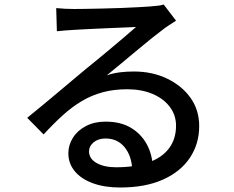

<svg xmlns="http://www.w3.org/2000/svg" viewBox="-20 -784 1040 854"><path d="M230 -748Q249 -746 270.5 -745Q292 -744 310 -744Q325 -744 358.5 -744.5Q392 -745 434.5 -746Q477 -747 519 -748.5Q561 -750 594.5 -752Q628 -754 644 -755Q671 -757 685.5 -759Q700 -761 708 -764L763 -692Q748 -682 732 -672Q716 -662 700 -649Q681 -635 650.5 -610.5Q620 -586 585 -556.5Q550 -527 516 -499Q482 -471 455 -449Q485 -459 515 -462.5Q545 -466 575 -466Q658 -466 724 -434Q790 -402 828 -348Q866 -294 866 -223Q866 -144 824.5 -82Q783 -20 704.5 15Q626 50 514 50Q445 50 393 31Q341 12 312.5 -22.5Q284 -57 284 -102Q284 -139 304.5 -171.5Q325 -204 362.5 -223.5Q400 -243 449 -243Q517 -243 562.5 -215.5Q608 -188 632.5 -143Q657 -98 659 -45L568 -32Q565 -92 533.5 -130Q502 -168 449 -168Q417 -168 396.5 -151Q376 -134 376 -111Q376 -78 409.5 -59Q443 -40 496 -40Q581 -40 641 -61.5Q701 -83 732 -124.5Q763 -166 763 -225Q763 -272 735 -309Q707 -346 658 -366.5Q609 -387 546 -387Q486 -387 436.5 -373.5Q387 -360 344 -334.5Q301 -309 259.5 -271.5Q218 -234 174 -186L101 -260Q131 -284 167 -314Q203 -344 239.5 -374.5Q276 -405 308.5 -432.5Q341 -460 363 -478Q384 -495 414 -519.5Q444 -544 476 -571Q508 -598 537 -622.5Q566 -647 585 -664Q569 -663 541 -662Q513 -661 479.5 -659.5Q446 -658 412 -656.5Q378 -655 350 -653.5Q322 -652 307 -651Q289 -650 269.5 -648.5Q250 -647 233 -645Z"/></svg>

Font: Noto Sans KR Medium
Style: Regular
Weight: 500
Designer: Ryoko NISHIZUKA  (kana, bopomofo & ideographs); Paul D. Hunt (Latin, Greek & Cyrillic); Sandoll Communications , Soo-you
Foundry: Adobe
Version: Version 2.004-H2;hotconv 1.0.118;makeotfexe 2.5.65603